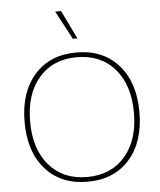

<svg xmlns="http://www.w3.org/2000/svg" viewBox="-60 -944 839 1006"><g transform="rotate(-5 360.0 -441.5)"><path d="M299 -893 372 -743H348L268 -893ZM139.5 -578.5Q221 -670 360 -670Q499 -670 580.5 -578.5Q662 -487 662 -330Q662 -173 580.5 -81.5Q499 10 360 10Q221 10 139.5 -81.5Q58 -173 58 -330Q58 -487 139.5 -578.5ZM559.5 -560Q486 -645 360 -645Q234 -645 160.5 -560Q87 -475 87 -330Q87 -185 160.5 -100Q234 -15 360 -15Q486 -15 559.5 -100Q633 -185 633 -330Q633 -475 559.5 -560Z"/></g></svg>

Font: Elaine Sans ExtraLight
Style: Regular
Weight: 275
Designer: Wei Huang
Foundry: Wei Huang
Version: Version 2.001;December 24, 2019;FontCreator 12.0.0.2547 64-b